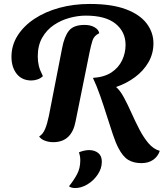

<svg xmlns="http://www.w3.org/2000/svg" viewBox="-20 -703 828 971"><path d="M695 122Q656 122 628.5 105.5Q601 89 578 44Q565 19 550.5 -24Q536 -67 520 -118Q504 -169 486.5 -219Q469 -269 450 -309Q508 -313 544 -337Q580 -361 597.5 -398Q615 -435 615 -476Q615 -542 564.5 -583Q514 -624 414 -624Q374 -624 331.5 -612.5Q289 -601 252.5 -576.5Q216 -552 193.5 -512.5Q171 -473 171 -418Q171 -392 176.5 -369.5Q182 -347 197 -318Q186 -307 170 -301.5Q154 -296 139 -296Q91 -296 64.5 -329.5Q38 -363 38 -416Q38 -474 69 -523Q100 -572 154.5 -608Q209 -644 280.5 -663.5Q352 -683 434 -683Q545 -683 616 -656.5Q687 -630 721.5 -584.5Q756 -539 756 -484Q756 -432 731 -388.5Q706 -345 663 -313Q620 -281 567 -263Q588 -245 607 -209.5Q626 -174 645 -131.5Q664 -89 685 -48.5Q706 -8 731 21.5Q756 51 788 60Q779 88 755 105Q731 122 695 122ZM249 16Q227 16 207 8.5Q187 1 178 -13Q197 -24 208 -50.5Q219 -77 227 -116L294 -459Q305 -518 328.5 -547.5Q352 -577 408 -577Q438 -577 458.5 -565Q479 -553 482 -535Q456 -523 448 -498.5Q440 -474 433 -439L362 -88Q342 16 249 16ZM360 248Q340 248 329 239Q353 209 369.5 178.5Q386 148 386 108Q386 85 379 68Q388 63 403 59.5Q418 56 430 56Q458 56 476.5 70.5Q495 85 495 115Q495 149 474 180Q453 211 422 229.5Q391 248 360 248Z"/></svg>

Font: Sansita Swashed Medium
Style: Regular
Weight: 500
Designer: Pablo Cosgaya
Foundry: Omnibus-Type
Version: Version 1.003; ttfautohint (v1.8.3)